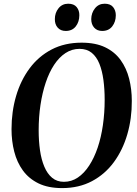

<svg xmlns="http://www.w3.org/2000/svg" viewBox="-20 -976 721 1008"><path d="M306 11.5Q233 11.5 182.2 -13.2Q131.5 -38 100.2 -81Q69 -124 54.8 -179.8Q40.5 -235.5 40.5 -297.5Q40.5 -390 64.5 -472Q88.5 -554 135.5 -617.2Q182.5 -680.5 251 -716.2Q319.5 -752 408.5 -752Q481.5 -752 532 -727.8Q582.5 -703.5 613.2 -660.8Q644 -618 658 -562.8Q672 -507.5 672 -446.5Q672.5 -354 648.5 -271.2Q624.5 -188.5 578 -125Q531.5 -61.5 463 -25Q394.5 11.5 306 11.5ZM315.5 -21.5Q355.5 -21.5 388.8 -44Q422 -66.5 448.2 -106.8Q474.5 -147 492.8 -201Q511 -255 520.2 -319Q529.5 -383 529.5 -452Q529.5 -507.5 523 -556Q516.5 -604.5 501.8 -641.2Q487 -678 461.5 -698.8Q436 -719.5 397.5 -719.5Q357.5 -719.5 324 -697.5Q290.5 -675.5 264.2 -635.8Q238 -596 220 -542.2Q202 -488.5 192.5 -425Q183 -361.5 183 -292Q183 -236 190 -187Q197 -138 212.8 -100.8Q228.5 -63.5 253.8 -42.5Q279 -21.5 315.5 -21.5ZM325 -813.5Q298.5 -813.5 283 -830.8Q267.5 -848 268 -876Q268 -908.5 287.2 -932.5Q306.5 -956.5 338 -956.5Q368 -956.5 382.5 -938.8Q397 -921 396.5 -896Q396.5 -861.5 377.8 -837.5Q359 -813.5 325 -813.5ZM516.5 -813.5Q490 -813.5 474.5 -830.8Q459 -848 459 -876Q459.5 -908.5 478.8 -932.5Q498 -956.5 529.5 -956.5Q559.5 -956.5 573.8 -938.8Q588 -921 588 -896Q588 -861.5 569.2 -837.5Q550.5 -813.5 516.5 -813.5Z"/></svg>

Font: Merriweather 120pt SemiBold
Style: Italic
Weight: 600
Italic angle: -7.8°
Version: Version 2.101